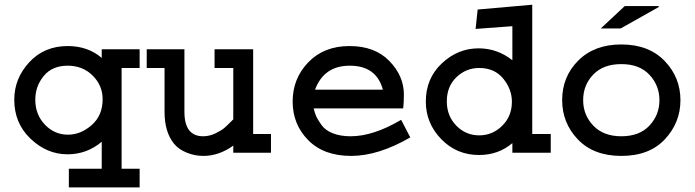

<svg xmlns="http://www.w3.org/2000/svg" viewBox="-20 -653 2970 821"><path d="M577.1 -442.4V-362.3H500V68.4H577.1V148.4H274.4V68.4H415V-46.9Q351.6 6.8 268.6 6.8Q180.7 6.8 110.8 -59.6Q41 -126 41 -226.6Q41 -317.4 105 -386.7Q168.9 -456.1 269.5 -456.1Q355.5 -456.1 415 -405.3V-442.4ZM418.9 -228.5Q418.9 -287.1 376.5 -329.6Q334 -372.1 269.5 -372.1Q203.1 -372.1 167 -328.1Q130.9 -284.2 130.9 -226.6Q130.9 -163.1 171.9 -120.1Q212.9 -77.1 270.5 -77.1Q325.2 -77.1 372.1 -118.2Q418.9 -159.2 418.9 -228.5Z M607.4 -442.4H768.6V-174.8Q768.6 -70.3 848.6 -70.3Q876 -70.3 901.9 -83Q927.7 -95.7 939.5 -106Q951.2 -116.2 977.5 -142.6V-362.3H897.5V-442.4H1062.5V-80.1H1138.7V0H977.5V-30.3Q916 13.7 849.6 13.7Q812.5 13.7 777.8 -0.5Q743.2 -14.6 723.6 -39.1Q683.6 -88.9 683.6 -174.8V-362.3H607.4Z M1695.3 -140.6 1734.4 -65.4Q1597.7 13.7 1481.4 13.7Q1364.3 13.7 1297.9 -53.7Q1231.4 -121.1 1231.4 -218.8Q1231.4 -317.4 1298.3 -386.7Q1365.2 -456.1 1474.6 -456.1Q1583 -456.1 1645 -392.1Q1707 -328.1 1707 -249Q1707 -215.8 1704.1 -189.5H1321.3Q1326.2 -168.9 1332.5 -154.8Q1338.9 -140.6 1355 -118.2Q1371.1 -95.7 1403.3 -83Q1435.5 -70.3 1479.5 -70.3Q1576.2 -70.3 1695.3 -140.6ZM1327.1 -269.5H1617.2Q1589.8 -372.1 1475.6 -372.1Q1365.2 -372.1 1327.1 -269.5Z M2022.5 -612.3 2255.9 -632.8V-80.1H2335V0H2170.9V-41Q2111.3 9.8 2028.3 9.8Q1932.6 9.8 1866.7 -58.1Q1800.8 -126 1800.8 -218.8Q1800.8 -317.4 1869.1 -381.8Q1937.5 -446.3 2026.4 -446.3Q2106.4 -446.3 2170.9 -395.5V-541L2013.7 -529.3ZM2168.9 -217.8Q2168.9 -271.5 2131.8 -316.9Q2094.7 -362.3 2029.3 -362.3Q1972.7 -362.3 1931.6 -322.8Q1890.6 -283.2 1890.6 -219.7Q1890.6 -157.2 1931.2 -115.7Q1971.7 -74.2 2029.3 -74.2Q2085.9 -74.2 2127.4 -115.2Q2168.9 -156.2 2168.9 -217.8Z M2383.8 -224.6Q2383.8 -325.2 2452.6 -394Q2521.5 -462.9 2636.7 -462.9Q2753.9 -462.9 2821.8 -392.6Q2889.6 -322.3 2889.6 -224.6Q2889.6 -128.9 2823.2 -57.6Q2756.8 13.7 2636.7 13.7Q2518.6 13.7 2451.2 -56.6Q2383.8 -127 2383.8 -224.6ZM2473.6 -224.6Q2473.6 -161.1 2517.1 -115.7Q2560.5 -70.3 2636.7 -70.3Q2714.8 -70.3 2757.3 -116.2Q2799.8 -162.1 2799.8 -224.6Q2799.8 -287.1 2757.3 -333Q2714.8 -378.9 2636.7 -378.9Q2559.6 -378.9 2516.6 -334Q2473.6 -289.1 2473.6 -224.6ZM2796.9 -623 2633.8 -531.2H2548.8L2651.4 -627H2796.9Z"/></svg>

Font: Thabit-Bold
Style: Bold
Weight: 700
Designer: Regenerated by Nadim Shaikli
Foundry: MAK Alagha
Version: 0.01